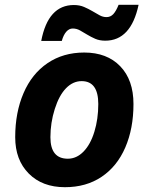

<svg xmlns="http://www.w3.org/2000/svg" viewBox="-20 -777 625 807"><path d="M422.4 -606Q398.4 -606 380.1 -614Q361.8 -622.1 346.2 -631.6Q330.6 -641.1 316.2 -649.2Q301.8 -657.2 285.6 -657.2Q270.5 -657.2 258.5 -643.6Q246.6 -629.9 239.7 -605H153.3Q182.1 -755.9 290.5 -755.9Q314.5 -755.9 333.3 -747.8Q352.1 -739.7 368.2 -730.2Q384.3 -720.7 398.4 -712.9Q412.6 -705.1 427.7 -705.1Q444.3 -705.1 456.1 -717.5Q467.8 -730 478.5 -756.8H562.5Q530.3 -606 422.4 -606ZM393.1 -339.8Q393.1 -436 323.2 -436Q286.6 -436 257.6 -406.2Q228.5 -376.5 210.2 -318.8Q191.9 -261.2 191.9 -200.2Q191.9 -109.9 265.1 -109.9Q301.8 -109.9 331.1 -139.9Q360.4 -169.9 376.7 -223.4Q393.1 -276.9 393.1 -339.8ZM541 -339.8Q541 -236.8 506.6 -157.2Q472.2 -77.6 407.2 -33.9Q342.3 9.8 252.9 9.8Q157.7 9.8 100.8 -47.6Q43.9 -105 43.9 -200.2Q43.9 -304.2 78.9 -385.5Q113.8 -466.8 179.7 -511.5Q245.6 -556.2 334 -556.2Q429.7 -556.2 485.4 -498.5Q541 -440.9 541 -339.8Z"/></svg>

Font: TypoPRO Open Sans
Style: Bold Italic
Weight: 700
Italic angle: -12°
Foundry: Ascender Corporation
Version: Version 1.10